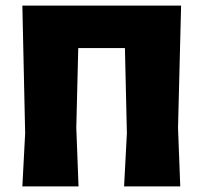

<svg xmlns="http://www.w3.org/2000/svg" viewBox="-20 -667 731 687"><path d="M60 0 70 -190 60 -647H628L617 -210L625 0H424L434 -190L427 -495H260L253 -210L261 0Z"/></svg>

Font: Alegreya Sans Black
Style: Regular
Weight: 900
Designer: Juan Pablo del Peral
Foundry: Huerta Tipografica
Version: Version 2.007